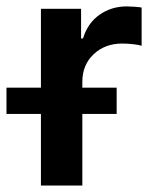

<svg xmlns="http://www.w3.org/2000/svg" viewBox="-60 -573 477 593"><path d="M66.4 0V-545.9H190.4V-454.1H196.3Q210.9 -502 247.6 -527.6Q284.2 -553.2 331.1 -553.2Q341.8 -553.2 355 -552.2Q368.2 -551.3 377.4 -549.8V-431.6Q368.7 -434.6 351.1 -436.5Q333.5 -438.5 317.4 -438.5Q264.2 -438.5 229.2 -405.5Q194.3 -372.6 194.3 -320.3V0ZM-40 -221.2V-302.2H300.3V-221.2Z"/></svg>

Font: Inter Semi Bold
Style: Regular
Weight: 600
Designer: Rasmus Andersson
Foundry: rsms
Version: Version 4.000;git-e0f93cc